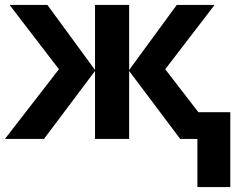

<svg xmlns="http://www.w3.org/2000/svg" viewBox="-20 -566 981 782"><path d="M367 -281 173 -546H19L220 -284L0 0H159L367 -277V0H506V-277L714 0H784V196H918V-109H788L653 -284L854 -546H700L506 -281V-546H367ZM873 0Z"/></svg>

Font: Passageway
Style: Regular
Weight: 700
Foundry: Ascender Corporation
Version: Version 1.11